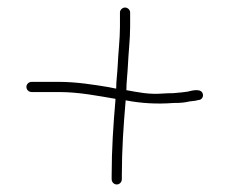

<svg xmlns="http://www.w3.org/2000/svg" viewBox="-20 -546 608 509"><path d="M298 -513V-475C298 -441.2 293.5 -407.4 292 -372C291.1 -351.5 288 -330.9 288 -311L268 -315C228.6 -321.6 181.5 -329 136 -329H64C56.3 -329 50 -323 50 -315.5C50 -308 56.3 -302 64 -302H136C189.8 -302 239.5 -291.8 286 -284V-280C280.4 -215.1 276 -149.7 276 -81V-71C276 -63.3 282 -57 289.5 -57C297 -57 303 -63.3 303 -71V-81C303 -149.3 307.4 -213.1 313 -278V-280C353.4 -272.3 394.7 -269.5 440 -273C458.8 -273 468 -273.9 482 -277L498 -279L507 -281C513.7 -281 519.3 -288.3 518 -295.5C514.9 -312.6 491.4 -306.6 477 -303L461 -301C455.7 -300.3 448.3 -299.7 439 -299C429.7 -299 420.3 -298.7 411 -298C374.9 -295.2 347.6 -301.1 315 -307C315 -327.3 318.1 -350.6 319 -371C320.5 -406.3 325 -441 325 -475V-513C325 -519.9 318.5 -526 311.5 -526C304.5 -526 298 -519.9 298 -513Z"/></svg>

Font: Take Off
Style: Regular, Eh
Weight: 400
Foundry: Cannot Into Space Fonts
Version: Version 0.89